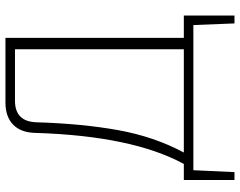

<svg xmlns="http://www.w3.org/2000/svg" viewBox="-108 -622 881 705"><g transform="rotate(-90 332.5 -269.5)"><path d="M628 -35V151H599L593 0H60L53 151H24V-35H83Q186 -224 197 -580Q198 -633 227 -661.5Q256 -690 309 -690H546V-35ZM504 -35V-655H315Q239 -655 236 -577Q231 -408 207 -275.5Q183 -143 125 -35Z"/></g></svg>

Font: Exo 2.0 Extra Light
Style: Regular
Weight: 250
Designer: Natanael Gama
Version: Version 1.001;PS 001.001;hotconv 1.0.70;makeotf.lib2.5.58329